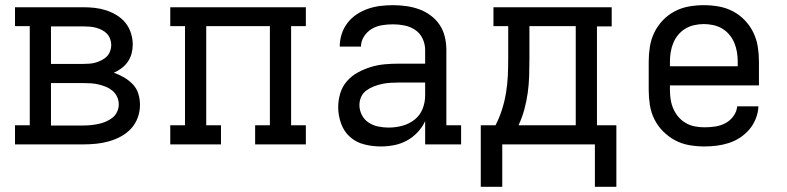

<svg xmlns="http://www.w3.org/2000/svg" viewBox="-20 -558 3040 742"><path d="M38 0V-74H95V-457H38V-530H302Q325 -530 347 -527.5Q369 -525 390.5 -518Q412 -511 431.5 -499Q451 -487 465 -469.5Q479 -452 486 -430Q493 -408 493 -386Q493 -368 488.5 -351Q484 -334 474 -319.5Q464 -305 450 -294.5Q436 -284 420 -277Q440 -270 459 -259Q478 -248 493 -232.5Q508 -217 514.5 -196Q521 -175 521 -153Q521 -128 512.5 -104Q504 -80 487 -61.5Q470 -43 448 -31Q426 -19 401.5 -12Q377 -5 352 -2.5Q327 0 302 0ZM302 -311Q314 -311 326.5 -312Q339 -313 350.5 -316.5Q362 -320 373 -325.5Q384 -331 392.5 -339.5Q401 -348 405.5 -360Q410 -372 410 -384Q410 -396 405.5 -408Q401 -420 392.5 -428.5Q384 -437 373 -442.5Q362 -448 350.5 -451Q339 -454 326.5 -455Q314 -456 302 -456H177V-311ZM177 -73H302Q317 -73 331.5 -74.5Q346 -76 360.5 -79Q375 -82 389 -88Q403 -94 414.5 -103Q426 -112 432.5 -126Q439 -140 439 -155Q439 -155 439 -155Q439 -155 439 -155Q439 -170 432.5 -184Q426 -198 414.5 -207.5Q403 -217 389.5 -222.5Q376 -228 361.5 -231.5Q347 -235 332 -236Q317 -237 302 -237H177Z M638 0V-74H695V-457H638V-530H1162V-457H1105V-74H1162V0H966V-74H1023V-457H777V-74H834V0Z M1451 8Q1419 8 1387.5 0Q1356 -8 1332.5 -29Q1309 -50 1298 -81Q1287 -112 1287 -143Q1287 -171 1295 -197.5Q1303 -224 1321 -244.5Q1339 -265 1363 -278Q1387 -291 1413 -299Q1439 -307 1466 -309.5Q1493 -312 1521 -312H1623V-365Q1623 -388 1613 -409Q1603 -430 1584.5 -442.5Q1566 -455 1543.5 -459.5Q1521 -464 1499 -464Q1477 -464 1456 -460.5Q1435 -457 1417 -446.5Q1399 -436 1387 -417.5Q1375 -399 1375 -378Q1375 -378 1375 -378Q1375 -378 1375 -378H1293Q1293 -378 1293 -378.5Q1293 -379 1293 -379Q1293 -403 1300.5 -426.5Q1308 -450 1323 -469.5Q1338 -489 1358.5 -502.5Q1379 -516 1402 -524Q1425 -532 1449.5 -535Q1474 -538 1499 -538Q1524 -538 1549.5 -534.5Q1575 -531 1599 -522.5Q1623 -514 1644 -498.5Q1665 -483 1679 -462Q1693 -441 1699 -416Q1705 -391 1705 -365V-74H1762V0H1623V-90Q1612 -66 1593.5 -46.5Q1575 -27 1552 -14.5Q1529 -2 1503 3Q1477 8 1451 8ZM1482 -65Q1509 -65 1535 -72Q1561 -79 1582 -95.5Q1603 -112 1613 -137Q1623 -162 1623 -189V-239H1521Q1504 -239 1488 -238Q1472 -237 1456 -233.5Q1440 -230 1424.5 -224Q1409 -218 1396 -208.5Q1383 -199 1376 -184Q1369 -169 1369 -152Q1369 -132 1378.5 -113.5Q1388 -95 1405 -84Q1422 -73 1442 -69Q1462 -65 1482 -65Z M1838 164V-74H1895Q1910 -103 1920 -134.5Q1930 -166 1935.5 -199Q1941 -232 1942.5 -265Q1944 -298 1944 -331V-457H1887V-530H2344V-456H2287V-74H2362V164H2279V0H1921V164ZM2205 -74V-457H2026V-331Q2026 -298 2025 -265Q2024 -232 2019.5 -199.5Q2015 -167 2006.5 -135.5Q1998 -104 1984 -74Z M2702 8Q2673 8 2644 3Q2615 -2 2589.5 -15.5Q2564 -29 2543 -50Q2522 -71 2509 -97Q2496 -123 2491.5 -152Q2487 -181 2487 -210V-320Q2487 -349 2491.5 -377.5Q2496 -406 2508.5 -432Q2521 -458 2541.5 -479.5Q2562 -501 2588 -514.5Q2614 -528 2642.5 -533Q2671 -538 2700 -538Q2729 -538 2757.5 -533Q2786 -528 2812 -514.5Q2838 -501 2858.5 -479.5Q2879 -458 2891.5 -432Q2904 -406 2908.5 -377.5Q2913 -349 2913 -320V-228H2569V-210Q2569 -191 2572 -172.5Q2575 -154 2582.5 -137Q2590 -120 2602 -106Q2614 -92 2630.5 -82.5Q2647 -73 2665.5 -69.5Q2684 -66 2702 -66Q2723 -66 2743.5 -69Q2764 -72 2782.5 -81.5Q2801 -91 2814 -108.5Q2827 -126 2829 -147H2911Q2910 -123 2901 -100Q2892 -77 2876.5 -58.5Q2861 -40 2840.5 -26.5Q2820 -13 2797 -5.5Q2774 2 2750 5Q2726 8 2702 8ZM2831 -302V-320Q2831 -338 2828 -356.5Q2825 -375 2818 -392Q2811 -409 2799 -423.5Q2787 -438 2771 -447.5Q2755 -457 2736.5 -461Q2718 -465 2700 -465Q2682 -465 2663.5 -461Q2645 -457 2629 -447.5Q2613 -438 2601 -423.5Q2589 -409 2582 -392Q2575 -375 2572 -356.5Q2569 -338 2569 -320V-302Z"/></svg>

Font: Iosevka Slab Extended
Style: Regular
Weight: 400
Width: 7
Monospace: yes
Designer: Belleve Invis
Foundry: Belleve Invis
Version: Version 11.1.1; ttfautohint (v1.8.3)